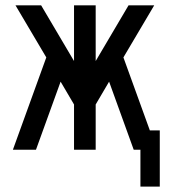

<svg xmlns="http://www.w3.org/2000/svg" viewBox="-20 -567 642 727"><path d="M511.7 0H486.3L393.1 -257.8L342.3 -171.4V0H260.3V-171.4L209.5 -257.8L116.2 0H28.8L155.3 -349.6L38.6 -546.9H135.7L260.3 -335.9V-546.9H342.3V-335.9L466.8 -546.9H564L447.3 -349.6L547.4 -73.2H585V139.6H511.7Z"/></svg>

Font: Vazir Code Hack
Style: Code-Hack
Weight: 400
Foundry: DejaVu fonts team - Redesigned by Saber Rastikerdar
Version: Version 1.1.2